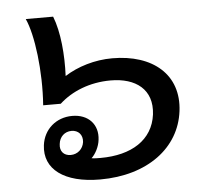

<svg xmlns="http://www.w3.org/2000/svg" viewBox="-49 -700 796 762"><g transform="rotate(-5 349.0 -319.0)"><path d="M320 11C509 11 639 -87 657 -232C675 -376 571 -464 409 -464C339 -464 271 -443 219 -410C223 -493 215 -586 190 -649H81C111 -584 130 -437 120 -302H190C239 -347 311 -377 395 -377C495 -377 563 -327 551 -228C538 -127 452 -74 329 -74C318 -74 304 -74 293 -76C309 -91 324 -119 327 -146C335 -207 295 -250 231 -250C167 -250 117 -207 109 -144C97 -49 177 11 320 11ZM172 -143C175 -172 196 -191 223 -191C250 -191 268 -172 265 -143C261 -115 239 -96 212 -96C184 -96 168 -115 172 -143Z"/></g></svg>

Font: TPK Tissa Web SemiBold
Style: Italic
Weight: 600
Italic angle: -7°
Designer: Jacques Le Bailly, Suppakit Chalermlarp | Katatrad Co.,Ltd.
Foundry: Jacques Le Bailly, Cadson Demak Co.,Ltd.
Version: Version 5.000;Glyphs 3.1.2 (3151)